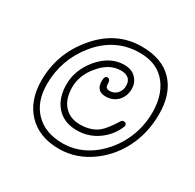

<svg xmlns="http://www.w3.org/2000/svg" viewBox="-147 -787 997 984"><g transform="rotate(30 351.5 -295.5)"><path d="M316 38Q199 38 131 -33Q64 -104 64 -222Q64 -378 164 -499Q270 -629 424 -629Q545 -629 609 -561Q673 -493 673 -372Q673 -275 637 -191Q593 -91 510 -29Q421 38 316 38ZM318 4Q412 4 492 -57Q567 -116 606 -204Q639 -279 639 -363Q639 -462 591 -525Q537 -596 432 -596Q287 -596 190 -478Q98 -365 98 -219Q98 -116 156.5 -56Q215 4 318 4ZM348 -90Q270 -90 226 -141Q185 -190 185 -268Q185 -353 245 -426Q310 -503 393 -503Q439 -503 464 -475Q487 -450 487 -414Q487 -375 463 -346Q435 -314 389 -314Q333 -314 333 -374Q333 -404 350 -404Q368 -404 368 -372Q368 -349 393 -349Q420 -349 437 -368Q454 -387 454 -413Q454 -469 392 -469Q324 -469 270 -403Q218 -342 218 -270Q218 -204 250 -166Q285 -124 347 -124Q411 -124 452 -156Q481 -179 519 -241Q525 -251 534 -251Q552 -251 552 -233Q552 -231 550 -227Q524 -165 469.5 -127.5Q415 -90 348 -90Z"/></g></svg>

Font: Send Flowers
Style: Regular
Weight: 400
Designer: Robert E. Leuschke
Foundry: Robert E. Leuschke
Version: Version 1.010; ttfautohint (v1.8.4.7-5d5b)